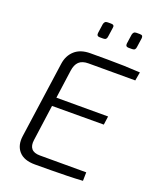

<svg xmlns="http://www.w3.org/2000/svg" viewBox="-161 -981 878 1076"><g transform="rotate(20 278.5 -443.0)"><path d="M260 -691Q310 -691 360.5 -691Q411 -691 460.5 -689.5Q510 -688 557 -685L548 -634H269Q232 -634 213 -616Q194 -598 189 -561L129 -126Q124 -92 139 -74Q154 -56 189 -56H466L465 -5Q419 -2 371 -1Q323 0 275 0.5Q227 1 180 1Q115 1 84.5 -33.5Q54 -68 62 -125L126 -579Q133 -630 167 -660.5Q201 -691 260 -691ZM118 -392H474L467 -341L110 -340ZM312 -887Q323 -887 327 -882Q331 -877 329 -868L321 -813Q320 -803 315 -798Q310 -793 299 -793H278Q259 -793 261 -812L269 -868Q271 -877 276 -882Q281 -887 292 -887ZM483 -887Q495 -887 498.5 -882Q502 -877 501 -868L493 -813Q492 -803 487 -798Q482 -793 471 -793H450Q431 -793 433 -812L441 -868Q443 -877 448 -882Q453 -887 463 -887Z"/></g></svg>

Font: Exo 2 Light
Style: Italic
Weight: 300
Italic angle: -8°
Designer: Natanael Gama
Foundry: Natanael Gama
Version: Version 2.010